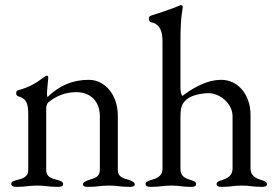

<svg xmlns="http://www.w3.org/2000/svg" viewBox="-20 -725 1083 748"><path d="M44 3C84 3 90 -2 125 -2C160 -2 166 3 206 3C219 3 226 0 226 -8C226 -16 219 -20 203 -24C183 -29 160 -35 160 -62V-303C160 -311 163 -321 168 -326C196 -349 231 -366 279 -366C333 -365 369 -330 369 -272V-62C369 -35 346 -30 326 -24C315 -20 303 -16 303 -6C303 2 316 3 323 3C363 3 370 -2 405 -2C440 -2 445 3 485 3C493 3 505 2 505 -6C505 -16 493 -20 482 -24C462 -30 439 -35 439 -62V-275C439 -353 391 -414 326 -414C263 -414 212 -392 165 -347C164 -348 163 -353 163 -359C163 -378 168 -414 168 -423C168 -427 166 -430 163 -430C159 -430 156 -428 152 -425C124 -404 98 -386 52 -374C46 -373 43 -369 43 -362C43 -354 47 -351 53 -349C87 -340 90 -313 90 -277V-62C90 -35 67 -29 47 -24C32 -20 24 -18 24 -8C24 0 32 3 44 3Z M547 -8C547 0 555 3 567 3C607 3 613 -2 648 -2C683 -2 684 3 724 3C739 3 744 0 744 -8C744 -16 736 -20 722 -24C702 -30 684 -38 683 -65V-268C683 -309 689 -323 710 -340C729 -355 768 -362 793 -362C836 -362 886 -322 886 -272V-68C886 -41 867 -31 847 -24C832 -19 824 -17 824 -8C824 0 830 3 844 3C884 3 887 -2 922 -2C957 -2 960 3 1000 3C1014 3 1020 0 1020 -8C1020 -16 1011 -20 997 -24C977 -30 956 -41 956 -68V-278C956 -356 907 -414 842 -414C779 -414 721 -374 690 -351C685 -360 683 -367 683 -388V-562C683 -669 692 -686 692 -698C692 -702 689 -705 685 -705C683 -705 681 -704 679 -703C646 -689 596 -673 568 -664C562 -662 560 -658 560 -652C560 -644 563 -639 569 -638C603 -632 613 -602 613 -566V-65C612 -38 590 -30 570 -24C553 -19 547 -16 547 -8Z"/></svg>

Font: EB Garamond
Style: Regular
Weight: 400
Designer: Georg Duffner and Octavio Pardo
Foundry: Georg Duffner
Version: Version 1.000;PS 001.000;hotconv 1.0.88;makeotf.lib2.5.64775